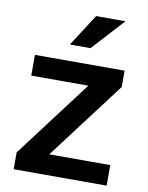

<svg xmlns="http://www.w3.org/2000/svg" viewBox="-84 -811 672 872"><g transform="rotate(10 251.5 -375.0)"><path d="M40 0ZM187.5 -94.7H468.8V0H40V-77.6L308.1 -432.6H44.9V-528.3H458.5V-453.1ZM288.1 -750H423.3L288.1 -602.1H192.9Z"/></g></svg>

Font: Roboto Medium
Style: Regular
Weight: 500
Designer: Google
Version: Version 2.134; 2016; ttfautohint (v1.6)